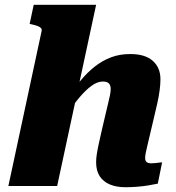

<svg xmlns="http://www.w3.org/2000/svg" viewBox="-20 -778 736 803"><path d="M15 0H219L382 -758H121L104 -678L113 -676Q127 -673 136.5 -669.5Q146 -666 151 -661Q156 -656 154 -648ZM610 -227 637 -342Q644 -373 647.5 -399Q651 -425 651 -447Q651 -495 619 -523.5Q587 -552 525 -552Q481 -552 445 -538.5Q409 -525 377 -500Q345 -475 316.5 -440.5Q288 -406 259 -363L261 -301Q288 -342 314 -372.5Q340 -403 364 -420Q388 -437 410 -437Q428 -437 435.5 -429Q443 -421 443 -406Q443 -395 440 -380Q437 -365 432 -345L407 -239Q398 -200 392.5 -174Q387 -148 384.5 -131Q382 -114 382 -99Q382 -64 397 -41Q412 -18 439.5 -6.5Q467 5 504 5Q530 5 554 3Q578 1 600 -2.5Q622 -6 640 -10L658 -99Q653 -99 646 -98Q639 -97 630.5 -96Q622 -95 613 -95Q600 -95 593.5 -100Q587 -105 587 -118Q587 -125 589.5 -138.5Q592 -152 597.5 -174Q603 -196 610 -227Z"/></svg>

Font: Roboto Serif ExtraBold
Style: Italic
Weight: 800
Italic angle: -10°
Version: Version 1.007